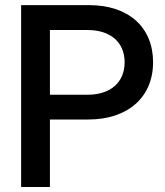

<svg xmlns="http://www.w3.org/2000/svg" viewBox="-20 -748 661 768"><path d="M64.5 0H179.7V-270H333.5C490.7 -270 592.3 -358.4 592.3 -499C592.3 -639.6 493.7 -727.5 336.4 -727.5H64.5ZM179.7 -369.1V-627.9H330.6C422.4 -627.9 478.5 -578.6 478.5 -499C478.5 -418.9 422.4 -369.1 330.6 -369.1Z"/></svg>

Font: Raveo Display Display Medium
Style: Regular
Weight: 500
Designer: Jakub Foglar, Rasmus Andersson (Inter)
Foundry: Jakubfoglar.com
Version: Version 1.100;Glyphs 3.2.3 (3260)